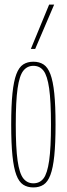

<svg xmlns="http://www.w3.org/2000/svg" viewBox="-20 -810 292 840"><path d="M29 -265Q29 -348 34.5 -401.5Q40 -455 51.5 -485.5Q63 -516 81.5 -528Q100 -540 126 -540Q152 -540 170.5 -528Q189 -516 200.5 -485.5Q212 -455 217.5 -401.5Q223 -348 223 -265Q223 -182 217.5 -128.5Q212 -75 200.5 -44.5Q189 -14 170.5 -2Q152 10 126 10Q100 10 81.5 -2Q63 -14 51.5 -44.5Q40 -75 34.5 -128.5Q29 -182 29 -265ZM49 -265Q49 -163 57 -107Q65 -51 82 -29.5Q99 -8 126 -8Q154 -8 170.5 -29.5Q187 -51 195 -107Q203 -163 203 -265Q203 -368 195 -423.5Q187 -479 170.5 -500.5Q154 -522 126 -522Q99 -522 82 -500.5Q65 -479 57 -423.5Q49 -368 49 -265ZM115 -596 195 -790H217L134 -596Z"/></svg>

Font: Georama ExtraCondensed Thin
Style: Regular
Weight: 100
Width: 2
Designer: Jean-Baptiste Levee
Foundry: Production Type
Version: Version 1.001